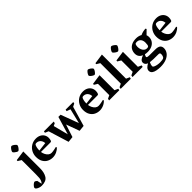

<svg xmlns="http://www.w3.org/2000/svg" viewBox="120 -2076 3677 3677"><g transform="rotate(-45 1958.5 -237.5)"><path d="M66.4 -609.9Q64.5 -621.1 76.2 -643.6Q87.9 -666 105 -684.6Q122.1 -703.1 133.8 -705.1Q146 -707.5 167.7 -695.1Q189.5 -682.6 207.8 -665.5Q226.1 -648.4 228 -638.7Q230 -626 217.8 -604Q205.6 -582 188.2 -563.5Q170.9 -544.9 160.6 -543.5Q149.4 -541.5 127.7 -553.5Q106 -565.4 87.4 -582Q68.8 -598.6 66.4 -609.9ZM14.6 -418.5 18.1 -442.4 222.2 -471.2V-13.7Q222.2 99.6 177.2 171.9Q132.3 244.1 11.2 244.1Q-17.1 244.1 -48.1 234.4Q-79.1 224.6 -99.6 208.7Q-120.1 192.9 -120.1 175.8Q-120.1 162.6 -104.2 142.1Q-88.4 121.6 -67.9 106Q-47.4 90.3 -35.2 90.3Q-25.4 90.3 -12 98.6Q1.5 106.9 13.7 117.7L34.7 214.4Q57.1 188.5 67.6 161.9Q78.1 135.3 81.3 100.1Q84.5 64.9 84.5 0V-376Z M752.4 -310.1Q752.4 -271.5 740.2 -241.7Q736.8 -233.4 730.2 -229.2Q723.6 -225.1 711.9 -225.1H455.1Q460.4 -184.6 479 -148.4Q497.6 -112.3 525.4 -90.3Q553.2 -68.4 585.4 -68.4Q614.7 -68.4 661.4 -76.9Q708 -85.4 724.1 -90.8L732.9 -74.2Q703.1 -36.6 650.9 -12.2Q598.6 12.2 543 12.2Q484.4 12.2 433.6 -12.9Q382.8 -38.1 351.3 -91.3Q319.8 -144.5 319.8 -224.6Q319.8 -292 350.6 -349.6Q381.3 -407.2 437.7 -441.7Q494.1 -476.1 567.9 -476.1Q624 -476.1 665.8 -454.1Q707.5 -432.1 730 -394.5Q752.4 -356.9 752.4 -310.1ZM634.3 -287.1Q631.3 -326.2 615 -354Q598.6 -381.8 573.5 -396Q548.3 -410.2 518.1 -410.2Q505.9 -410.2 497.3 -408.2Q488.8 -406.2 483.4 -399.9Q471.2 -383.3 462.6 -349.4Q454.1 -315.4 453.1 -265.6Z M1568.8 -463.9 1562 -430.7 1502.9 -400.9 1385.7 0 1265.1 12.2 1167 -257.8 1083.5 0 966.8 12.2 839.4 -400.9 769 -431.2 774.9 -463.9H1039.1L1032.2 -428.7L979.5 -402.8L1057.6 -100.6L1166 -463.9H1225.1L1359.9 -101.1L1433.1 -402.8L1355.5 -430.2L1361.8 -463.9Z M2025.9 -310.1Q2025.9 -271.5 2013.7 -241.7Q2010.3 -233.4 2003.7 -229.2Q1997.1 -225.1 1985.4 -225.1H1728.5Q1733.9 -184.6 1752.4 -148.4Q1771 -112.3 1798.8 -90.3Q1826.7 -68.4 1858.9 -68.4Q1888.2 -68.4 1934.8 -76.9Q1981.4 -85.4 1997.6 -90.8L2006.3 -74.2Q1976.6 -36.6 1924.3 -12.2Q1872.1 12.2 1816.4 12.2Q1757.8 12.2 1707 -12.9Q1656.2 -38.1 1624.8 -91.3Q1593.3 -144.5 1593.3 -224.6Q1593.3 -292 1624 -349.6Q1654.8 -407.2 1711.2 -441.7Q1767.6 -476.1 1841.3 -476.1Q1897.5 -476.1 1939.2 -454.1Q1981 -432.1 2003.4 -394.5Q2025.9 -356.9 2025.9 -310.1ZM1907.7 -287.1Q1904.8 -326.2 1888.4 -354Q1872.1 -381.8 1846.9 -396Q1821.8 -410.2 1791.5 -410.2Q1779.3 -410.2 1770.8 -408.2Q1762.2 -406.2 1756.8 -399.9Q1744.6 -383.3 1736.1 -349.4Q1727.5 -315.4 1726.6 -265.6Z M2134.8 -609.9Q2132.8 -621.1 2144.8 -643.3Q2156.7 -665.5 2173.8 -684.3Q2190.9 -703.1 2202.1 -705.1Q2214.4 -707 2236.3 -694.8Q2258.3 -682.6 2276.4 -665.8Q2294.4 -648.9 2296.4 -638.7Q2298.3 -627 2286.1 -604.7Q2273.9 -582.5 2256.8 -563.7Q2239.7 -544.9 2229 -543.5Q2218.3 -541.5 2196.3 -553.5Q2174.3 -565.4 2155.8 -582.3Q2137.2 -599.1 2134.8 -609.9ZM2149.9 -68.8V-376L2080.1 -418.5L2084 -442.4L2287.6 -471.2V-65.9L2358.4 -33.2L2351.1 0H2076.2L2083.5 -37.6Z M2391.6 -666.5 2396 -689.5 2599.6 -718.8V-65.9L2670.9 -33.2L2663.1 0H2389.2L2396 -37.1L2461.9 -68.8V-623.5Z M2768.1 -609.9Q2766.1 -621.1 2778.1 -643.3Q2790 -665.5 2807.1 -684.3Q2824.2 -703.1 2835.4 -705.1Q2847.7 -707 2869.6 -694.8Q2891.6 -682.6 2909.7 -665.8Q2927.7 -648.9 2929.7 -638.7Q2931.6 -627 2919.4 -604.7Q2907.2 -582.5 2890.1 -563.7Q2873 -544.9 2862.3 -543.5Q2851.6 -541.5 2829.6 -553.5Q2807.6 -565.4 2789.1 -582.3Q2770.5 -599.1 2768.1 -609.9ZM2783.2 -68.8V-376L2713.4 -418.5L2717.3 -442.4L2920.9 -471.2V-65.9L2991.7 -33.2L2984.4 0H2709.5L2716.8 -37.6Z M3527.3 35.6Q3527.3 91.8 3493.4 139.4Q3459.5 187 3391.8 215.6Q3324.2 244.1 3228 244.1Q3176.8 244.1 3127.2 234.6Q3077.6 225.1 3049.3 205.1Q3012.7 179.7 3012.7 135.7Q3012.7 100.1 3039.1 72.5Q3065.4 44.9 3106.4 24.9Q3077.1 14.2 3060.1 -6.3Q3043 -26.9 3043 -55.7Q3043 -91.8 3074.5 -116.2Q3106 -140.6 3147 -152.3Q3104 -170.4 3080.1 -203.9Q3056.2 -237.3 3056.2 -285.2Q3056.2 -338.9 3080.3 -382.1Q3104.5 -425.3 3155.3 -450.7Q3206.1 -476.1 3282.2 -476.1Q3314.5 -476.1 3345 -468.5Q3375.5 -460.9 3400.9 -446.3Q3433.6 -462.4 3470.7 -470.9Q3507.8 -479.5 3541.5 -479.5L3551.3 -460L3465.8 -375.5Q3476.6 -349.6 3476.6 -318.8Q3476.6 -262.2 3448.5 -220Q3420.4 -177.7 3371.3 -155.3Q3322.3 -132.8 3259.8 -132.8Q3218.8 -132.8 3185.1 -140.1Q3165 -104 3165 -89.4Q3165 -83.5 3169.2 -78.9Q3173.3 -74.2 3179.2 -72.3Q3192.4 -67.4 3230 -66.2Q3267.6 -64.9 3387.2 -64.9Q3464.4 -64.9 3495.8 -39.3Q3527.3 -13.7 3527.3 35.6ZM3185.1 -339.4Q3185.1 -300.3 3198.5 -266.6Q3211.9 -232.9 3237.1 -212.2Q3262.2 -191.4 3295.9 -191.4Q3323.2 -191.4 3335.9 -204.1Q3343.3 -211.4 3347.7 -235.1Q3352.1 -258.8 3352.1 -294.4Q3352.1 -328.1 3340.1 -356.4Q3328.1 -384.8 3303.7 -401.9Q3279.3 -418.9 3244.1 -418.9Q3230.5 -418.9 3218 -415.8Q3205.6 -412.6 3201.2 -406.2Q3193.4 -396 3189.2 -377.4Q3185.1 -358.9 3185.1 -339.4ZM3409.7 82Q3409.7 68.4 3407 60.3Q3404.3 52.2 3394.5 47.4Q3384.8 42.5 3364.7 42.5Q3284.7 42.5 3233.6 41Q3182.6 39.6 3146 34.2Q3136.2 53.7 3128.9 76.9Q3121.6 100.1 3121.6 115.7Q3121.6 127.4 3126 133.3Q3134.3 145 3158.4 154.8Q3182.6 164.6 3215.8 170.4Q3249 176.3 3283.2 176.3Q3313.5 176.3 3341.8 171.9Q3370.1 167.5 3384.3 156.2Q3389.2 152.8 3395 141.8Q3400.9 130.9 3405.3 115.2Q3409.7 99.6 3409.7 82Z M4009.8 -310.1Q4009.8 -271.5 3997.6 -241.7Q3994.1 -233.4 3987.5 -229.2Q3981 -225.1 3969.2 -225.1H3712.4Q3717.8 -184.6 3736.3 -148.4Q3754.9 -112.3 3782.7 -90.3Q3810.5 -68.4 3842.8 -68.4Q3872.1 -68.4 3918.7 -76.9Q3965.3 -85.4 3981.4 -90.8L3990.2 -74.2Q3960.4 -36.6 3908.2 -12.2Q3856 12.2 3800.3 12.2Q3741.7 12.2 3690.9 -12.9Q3640.1 -38.1 3608.6 -91.3Q3577.1 -144.5 3577.1 -224.6Q3577.1 -292 3607.9 -349.6Q3638.7 -407.2 3695.1 -441.7Q3751.5 -476.1 3825.2 -476.1Q3881.3 -476.1 3923.1 -454.1Q3964.8 -432.1 3987.3 -394.5Q4009.8 -356.9 4009.8 -310.1ZM3891.6 -287.1Q3888.7 -326.2 3872.3 -354Q3856 -381.8 3830.8 -396Q3805.7 -410.2 3775.4 -410.2Q3763.2 -410.2 3754.6 -408.2Q3746.1 -406.2 3740.7 -399.9Q3728.5 -383.3 3720 -349.4Q3711.4 -315.4 3710.4 -265.6Z"/></g></svg>

Font: Vesper Libre
Style: Bold
Weight: 700
Designer: Robert Keller & Kimya Gandhi
Foundry: Mota Italic
Version: Version 1.058